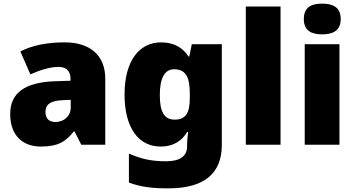

<svg xmlns="http://www.w3.org/2000/svg" viewBox="-20 -796 1954 1056"><path d="M336 -563C236 -563 156 -546 92 -513L147 -387C201 -411 257 -428 301 -428C342 -428 368 -409 368 -360V-352L276 -349C120 -342 36 -287 36 -169C36 -48 108 10 204 10C296 10 339 -14 386 -73H390L427 0H559V-363C559 -491 476 -563 336 -563ZM325 -245 369 -247V-204C369 -157 331 -125 285 -125C252 -125 230 -142 230 -180C230 -220 255 -242 325 -245Z M866 -563C747 -563 665 -463 665 -276C665 -89 745 10 863 10C939 10 983 -26 1009 -70H1015C1011 -43 1009 -18 1009 -1V9C1009 62 971 91 894 91C807 91 756 77 689 49V208C752 232 816 240 905 240C1105 240 1200 157 1200 1V-553H1035L1021 -485H1017C988 -529 943 -563 866 -563ZM938 -415C1006 -415 1024 -365 1024 -279V-256C1024 -177 1003 -138 941 -138C885 -138 859 -177 859 -273C859 -366 885 -415 938 -415Z M1523 0V-760H1332V0Z M1752 -776C1696 -776 1651 -759 1651 -691C1651 -625 1696 -607 1752 -607C1807 -607 1854 -625 1854 -691C1854 -759 1807 -776 1752 -776ZM1847 -553H1656V0H1847Z"/></svg>

Font: Noto Sans Bengali Black
Style: Regular
Weight: 900
Designer: Jelle Bosma - Monotype Design Team
Foundry: Monotype Imaging Inc.
Version: Version 2.003